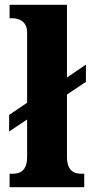

<svg xmlns="http://www.w3.org/2000/svg" viewBox="-20 -780 381 800"><path d="M20 0H331V-56H321C285 -56 259 -71 259 -127V-386L338 -439V-511L259 -457V-760H20V-704H31C50 -704 93 -697 93 -645V-352L18 -301V-232L93 -282V-127C93 -71 67 -56 31 -56H20Z"/></svg>

Font: Noto Serif Hebrew SemiCondensed ExtraBold
Style: Regular
Weight: 800
Width: 4
Designer: Monotype Design Team
Foundry: Monotype Imaging Inc.
Version: Version 2.004